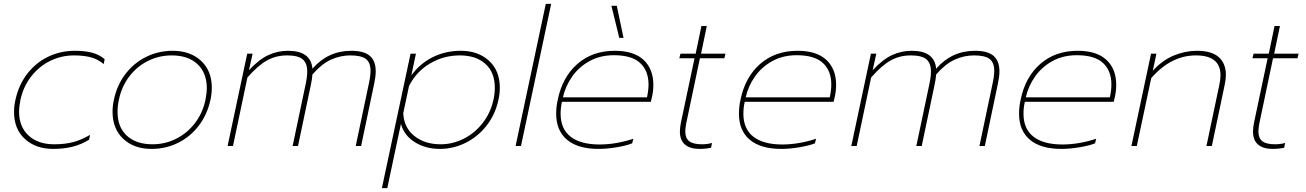

<svg xmlns="http://www.w3.org/2000/svg" viewBox="-20 -759 6787 998"><path d="M53 -177Q53 -208 60 -239Q77 -318 122 -376Q167 -434 231 -464.5Q295 -495 369 -495Q422 -495 459.5 -485Q497 -475 524 -451L519 -426Q489 -451 452.5 -461Q416 -471 364 -471Q300 -471 242 -443Q184 -415 142.5 -362Q101 -309 86 -239Q79 -202 79 -180Q79 -100 128.5 -54.5Q178 -9 261 -9Q318 -9 361 -20.5Q404 -32 448 -58L443 -33Q403 -8 357.5 3.5Q312 15 256 15Q166 15 109.5 -36.5Q53 -88 53 -177Z M565 -178Q565 -209 572 -240Q588 -317 632.5 -375Q677 -433 741 -464Q805 -495 877 -495Q969 -495 1025 -443Q1081 -391 1081 -303Q1081 -271 1074 -240Q1057 -163 1013 -105.5Q969 -48 905.5 -16.5Q842 15 768 15Q676 15 620.5 -37.5Q565 -90 565 -178ZM1048 -240Q1055 -277 1055 -300Q1055 -380 1006.5 -425.5Q958 -471 872 -471Q807 -471 749.5 -442.5Q692 -414 652 -361.5Q612 -309 598 -240Q591 -209 591 -177Q591 -98 639.5 -53.5Q688 -9 773 -9Q838 -9 895 -37.5Q952 -66 992.5 -118Q1033 -170 1048 -240Z M1265 -480H1293L1274 -394Q1326 -450 1374.5 -472.5Q1423 -495 1477 -495Q1596 -495 1604 -402Q1685 -495 1806 -495Q1872 -495 1902.5 -468.5Q1933 -442 1933 -388Q1933 -362 1925 -324L1857 0H1829L1897 -323Q1906 -364 1906 -391Q1906 -434 1882 -452.5Q1858 -471 1801 -471Q1749 -471 1700.5 -449Q1652 -427 1604 -372Q1602 -346 1596 -319L1529 0H1501L1568 -318Q1577 -359 1577 -387Q1577 -431 1553 -451Q1529 -471 1472 -471Q1415 -471 1368 -445Q1321 -419 1266 -356L1191 0H1163Z M2114 -480H2142L2118 -367Q2163 -429 2229.5 -462Q2296 -495 2375 -495Q2465 -495 2521.5 -443.5Q2578 -392 2578 -303Q2578 -272 2571 -241Q2555 -165 2510 -107Q2465 -49 2401 -17Q2337 15 2266 15Q2193 15 2137 -19.5Q2081 -54 2064 -115L1993 219H1965ZM2545 -241Q2552 -272 2552 -303Q2552 -383 2503 -427Q2454 -471 2370 -471Q2286 -471 2215 -429Q2144 -387 2106 -312L2076 -170Q2080 -95 2134 -52Q2188 -9 2271 -9Q2332 -9 2389.5 -37.5Q2447 -66 2488.5 -119Q2530 -172 2545 -241Z M2817 -739H2845L2688 0H2660Z M3158 -729H3186L3221 -562H3199ZM2871 -168Q2871 -205 2879 -240Q2903 -358 2981 -426.5Q3059 -495 3176 -495Q3275 -495 3325.5 -447.5Q3376 -400 3376 -318Q3376 -286 3369 -255L3363 -230H2901Q2894 -199 2894 -168Q2894 -89 2946 -48.5Q2998 -8 3096 -8Q3142 -8 3188.5 -16.5Q3235 -25 3272 -38L3266 -14Q3236 -2 3185.5 6.5Q3135 15 3091 15Q2984 15 2927.5 -32.5Q2871 -80 2871 -168ZM3343 -253Q3351 -290 3351 -320Q3351 -391 3307.5 -431.5Q3264 -472 3171 -472Q3100 -472 3044.5 -441.5Q2989 -411 2954 -361Q2919 -311 2906 -253Z M3514 -76Q3514 -93 3519 -120L3590 -456H3511L3517 -480H3596L3626 -624H3654L3624 -480H3751L3745 -456H3618L3547 -118Q3542 -91 3542 -76Q3542 -41 3562.5 -25Q3583 -9 3629 -9Q3657 -9 3681 -16L3676 9Q3648 15 3615 15Q3567 15 3540.5 -7.5Q3514 -30 3514 -76Z M3821 -168Q3821 -205 3829 -240Q3853 -358 3931 -426.5Q4009 -495 4126 -495Q4225 -495 4275.5 -447.5Q4326 -400 4326 -318Q4326 -286 4319 -255L4313 -230H3851Q3844 -199 3844 -168Q3844 -89 3896 -48.5Q3948 -8 4046 -8Q4092 -8 4138.5 -16.5Q4185 -25 4222 -38L4216 -14Q4186 -2 4135.5 6.5Q4085 15 4041 15Q3934 15 3877.5 -32.5Q3821 -80 3821 -168ZM4293 -253Q4301 -290 4301 -320Q4301 -391 4257.5 -431.5Q4214 -472 4121 -472Q4050 -472 3994.5 -441.5Q3939 -411 3904 -361Q3869 -311 3856 -253Z M4507 -480H4535L4516 -394Q4568 -450 4616.5 -472.5Q4665 -495 4719 -495Q4838 -495 4846 -402Q4927 -495 5048 -495Q5114 -495 5144.5 -468.5Q5175 -442 5175 -388Q5175 -362 5167 -324L5099 0H5071L5139 -323Q5148 -364 5148 -391Q5148 -434 5124 -452.5Q5100 -471 5043 -471Q4991 -471 4942.5 -449Q4894 -427 4846 -372Q4844 -346 4838 -319L4771 0H4743L4810 -318Q4819 -359 4819 -387Q4819 -431 4795 -451Q4771 -471 4714 -471Q4657 -471 4610 -445Q4563 -419 4508 -356L4433 0H4405Z M5277 -168Q5277 -205 5285 -240Q5309 -358 5387 -426.5Q5465 -495 5582 -495Q5681 -495 5731.5 -447.5Q5782 -400 5782 -318Q5782 -286 5775 -255L5769 -230H5307Q5300 -199 5300 -168Q5300 -89 5352 -48.5Q5404 -8 5502 -8Q5548 -8 5594.5 -16.5Q5641 -25 5678 -38L5672 -14Q5642 -2 5591.5 6.5Q5541 15 5497 15Q5390 15 5333.5 -32.5Q5277 -80 5277 -168ZM5749 -253Q5757 -290 5757 -320Q5757 -391 5713.5 -431.5Q5670 -472 5577 -472Q5506 -472 5450.5 -441.5Q5395 -411 5360 -361Q5325 -311 5312 -253Z M5963 -480H5991L5972 -391Q6022 -446 6081.5 -470.5Q6141 -495 6201 -495Q6278 -495 6315 -462Q6352 -429 6352 -370Q6352 -346 6346 -319L6279 0H6251L6318 -318Q6324 -345 6324 -368Q6324 -471 6196 -471Q6067 -471 5964 -353L5889 0H5861Z M6493 -76Q6493 -93 6498 -120L6569 -456H6490L6496 -480H6575L6605 -624H6633L6603 -480H6730L6724 -456H6597L6526 -118Q6521 -91 6521 -76Q6521 -41 6541.5 -25Q6562 -9 6608 -9Q6636 -9 6660 -16L6655 9Q6627 15 6594 15Q6546 15 6519.5 -7.5Q6493 -30 6493 -76Z"/></svg>

Font: Prompt Thin
Style: Italic
Weight: 250
Italic angle: -12°
Designer: Katatrad Team
Foundry: CadsonDemak
Version: Version 1.001